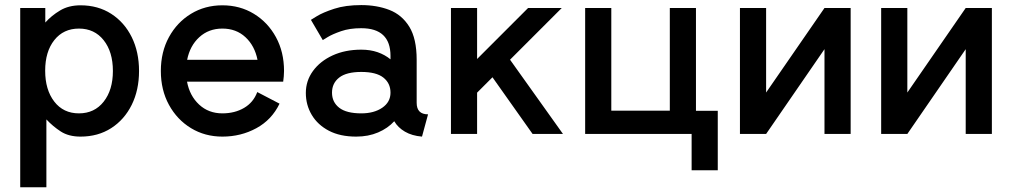

<svg xmlns="http://www.w3.org/2000/svg" viewBox="-20 -540 4080 774"><path d="M167 -58.6V214.8H61.5V-507.8H162.6V-449.2Q187.5 -477.1 222.2 -497.8Q256.8 -518.6 304.7 -518.6Q375 -518.6 428.2 -484.4Q481.4 -450.2 511 -390.4Q540.5 -330.6 540.5 -253.9Q540.5 -177.2 511 -117.4Q481.4 -57.6 428.2 -23.4Q375 10.7 304.7 10.7Q256.8 10.7 224.9 -10Q192.9 -30.8 167 -58.6ZM162.1 -254.9Q162.1 -178.2 198.7 -130.6Q235.4 -83 298.3 -83Q360.8 -83 397.9 -130.1Q435.1 -177.2 435.1 -253.9Q435.1 -331.1 397.9 -377.9Q360.8 -424.8 298.3 -424.8Q235.8 -424.8 199 -378.4Q162.1 -332 162.1 -254.9Z M1017.1 -168.9 1106.9 -122.1Q1075.7 -57.1 1013.4 -23.2Q951.2 10.7 876.5 10.7Q806.2 10.7 750 -23.4Q693.8 -57.6 661.1 -117.4Q628.4 -177.2 628.4 -253.9Q628.4 -330.6 661.1 -390.4Q693.8 -450.2 750 -484.4Q806.2 -518.6 876.5 -518.6Q947.3 -518.6 1003.4 -484.4Q1059.6 -450.2 1092.3 -390.4Q1125 -330.6 1125 -253.9Q1125 -243.2 1124 -232.2Q1123 -221.2 1121.6 -210.9H733.9Q744.6 -153.8 782.7 -118.4Q820.8 -83 876.5 -83Q926.3 -83 963.9 -105Q1001.5 -127 1017.1 -168.9ZM876.5 -424.8Q821.3 -424.8 783.4 -390.1Q745.6 -355.5 734.4 -298.8H1018.1Q1006.8 -355.5 969.5 -390.1Q932.1 -424.8 876.5 -424.8Z M1416 10.7Q1351.1 10.7 1305.9 -12.9Q1260.7 -36.6 1236.8 -76.7Q1212.9 -116.7 1212.9 -165.5Q1212.9 -214.4 1241.7 -253.9Q1270.5 -293.5 1321 -316.7Q1371.6 -339.8 1436.5 -339.8Q1472.7 -339.8 1502.2 -329.6Q1531.7 -319.3 1554.2 -300.8V-314.5Q1554.2 -426.3 1436 -426.3Q1389.6 -426.3 1355 -414.3Q1320.3 -402.3 1300.8 -390.4Q1281.2 -378.4 1281.2 -378.4L1233.4 -460Q1233.4 -460 1257.6 -474.9Q1281.7 -489.7 1327.1 -504.6Q1372.6 -519.5 1436.5 -519.5Q1499 -519.5 1549.6 -500Q1600.1 -480.5 1629.9 -432.4Q1659.7 -384.3 1659.7 -298.8V-125.5Q1659.7 -79.1 1705.6 -79.1L1681.2 10.7Q1640.6 7.3 1612.3 -9.3Q1584 -25.9 1569.3 -51.3Q1543.5 -22.9 1504.2 -6.1Q1464.8 10.7 1416 10.7ZM1554.2 -166.5Q1554.2 -204.6 1525.4 -227.3Q1496.6 -250 1436.5 -250Q1376.5 -250 1347.4 -227.3Q1318.4 -204.6 1318.4 -166.5Q1318.4 -128.4 1347.4 -105.7Q1376.5 -83 1436.5 -83Q1487.8 -83 1521 -105.7Q1554.2 -128.4 1554.2 -166.5Z M1903.3 -166.5V0H1797.9V-507.8H1903.3V-302.2L2108.9 -507.8H2244.6L2036.1 -299.3L2249.5 0H2127L1965.3 -228.5Z M2338.9 0V-507.8H2444.3V-93.8H2680.2V-507.8H2785.6V-93.3H2873.5V146.5H2768.1V0Z M3303.7 -507.8H3409.2V0H3303.7V-341.8L3068.4 0H2962.9V-507.8H3068.4V-167Z M3873 -507.8H3978.5V0H3873V-341.8L3637.7 0H3532.2V-507.8H3637.7V-167Z"/></svg>

Font: Giphurs Medium
Style: Regular
Weight: 500
Version: Version 0.920; ttfautohint (v1.8.4.7-5d5b)